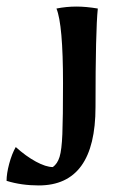

<svg xmlns="http://www.w3.org/2000/svg" viewBox="-35 -553 365 585"><path d="M-15 -2Q-15 -24 -7 -54Q1 -84 13 -105Q44 -77 74.5 -60.5Q105 -44 126 -44Q140 -54 146.5 -75Q153 -96 155 -144.5Q157 -193 157 -300Q157 -478 137 -527Q167 -533 198 -533Q227 -533 263 -527Q256 -460 256 -227Q256 12 83 12Q30 12 -15 -2Z"/></svg>

Font: Mirza Medium
Style: Regular
Weight: 500
Designer: Arabic design by Kourosh Beigpour, Latin design by Eduardo Tunni, engineering by Lasse Fister
Version: Version 1.0010g